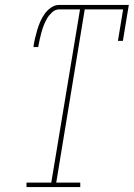

<svg xmlns="http://www.w3.org/2000/svg" viewBox="-20 -755 540 775"><path d="M87 0V-18H187L303 -717H218Q203 -717 190.5 -705.5Q178 -694 170 -680.5Q162 -667 156.5 -652.5Q151 -638 147 -623.5Q143 -609 140 -594.5Q137 -580 134 -565H115Q117 -582 121 -599Q125 -616 130 -633Q135 -650 142 -666.5Q149 -683 159.5 -698Q170 -713 185.5 -724Q201 -735 218 -735H500L476 -590H456L477 -717H322L207 -18H304V0Z"/></svg>

Font: Iosevka Slab Thin Oblique
Style: Regular
Weight: 100
Italic angle: -9°
Monospace: yes
Designer: Belleve Invis
Foundry: Belleve Invis
Version: Version 11.1.0; ttfautohint (v1.8.3)